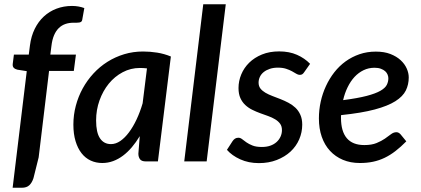

<svg xmlns="http://www.w3.org/2000/svg" viewBox="-20 -760 1980 904"><path d="M211 -426 162 -19 137.5 79Q130.5 100.5 118 112.2Q105.5 124 82.5 124H39.5L106 -425L61.5 -432Q51 -434.5 44.8 -440.8Q38.5 -447 40 -459.5L45.5 -503H115.5L121 -546Q126.5 -589.5 143.5 -624Q160.5 -658.5 186.5 -682.5Q212.5 -706.5 246.2 -719.2Q280 -732 319 -732Q350 -732 377 -722L367 -666Q366 -660.5 362.5 -657.8Q359 -655 353.2 -654Q347.5 -653 340.5 -653Q333.5 -653 326 -653Q305 -653 287.8 -647Q270.5 -641 257 -628Q243.5 -615 234.5 -594Q225.5 -573 222 -542.5L217 -503H337.5L327.5 -426Z M672 -438Q663.5 -439 655.2 -439.5Q647 -440 638.5 -440Q595.5 -440 557.8 -420Q520 -400 492.2 -366Q464.5 -332 448.5 -287.2Q432.5 -242.5 432.5 -193Q432.5 -136 450.8 -108.8Q469 -81.5 502.5 -81.5Q525 -81.5 546.5 -96.2Q568 -111 587.2 -136.8Q606.5 -162.5 623 -197.5Q639.5 -232.5 651.5 -273.5ZM638 -119Q620.5 -90 600.8 -66.8Q581 -43.5 559 -27Q537 -10.5 512.5 -1.5Q488 7.5 461.5 7.5Q432 7.5 407 -4Q382 -15.5 364 -38.5Q346 -61.5 335.8 -95.2Q325.5 -129 325.5 -173.5Q325.5 -219 337 -262.2Q348.5 -305.5 369.5 -343.8Q390.5 -382 420 -414Q449.5 -446 486 -469Q522.5 -492 564.8 -504.8Q607 -517.5 653.5 -517.5Q687 -517.5 720 -512.2Q753 -507 784.5 -494L723.5 0H667Q646.5 0 639 -10.5Q631.5 -21 631.5 -36.5Z M847.5 0 937 -740H1043L953 0Z M1412.5 -420.5Q1408 -413.5 1403.2 -410.5Q1398.5 -407.5 1391.5 -407.5Q1383.5 -407.5 1375 -412.8Q1366.5 -418 1354.8 -424.5Q1343 -431 1327 -436.2Q1311 -441.5 1288.5 -441.5Q1267.5 -441.5 1250.8 -436Q1234 -430.5 1222 -421Q1210 -411.5 1203.8 -398.5Q1197.5 -385.5 1197.5 -371Q1197.5 -354.5 1206.2 -343.2Q1215 -332 1229.5 -323.5Q1244 -315 1262.5 -308Q1281 -301 1300.2 -293.5Q1319.5 -286 1338 -276.2Q1356.5 -266.5 1371 -252.8Q1385.5 -239 1394.2 -219.5Q1403 -200 1403 -173Q1403 -137 1388.8 -104Q1374.5 -71 1347.8 -46.2Q1321 -21.5 1283.2 -6.8Q1245.5 8 1199 8Q1150.5 8 1111.2 -9.8Q1072 -27.5 1048.5 -54.5L1075 -95.5Q1080 -103 1086.5 -107.2Q1093 -111.5 1102.5 -111.5Q1111.5 -111.5 1120 -104.8Q1128.5 -98 1140.2 -89.8Q1152 -81.5 1169 -74.8Q1186 -68 1213 -68Q1235.5 -68 1253 -74.2Q1270.5 -80.5 1282.5 -91.5Q1294.5 -102.5 1301 -117Q1307.5 -131.5 1307.5 -147.5Q1307.5 -165.5 1298.8 -177.5Q1290 -189.5 1275.5 -198.2Q1261 -207 1242.8 -213.5Q1224.5 -220 1205.2 -227Q1186 -234 1167.8 -243Q1149.5 -252 1135 -265.5Q1120.5 -279 1111.8 -298.2Q1103 -317.5 1103 -345.5Q1103 -378.5 1116 -409.8Q1129 -441 1153.5 -465Q1178 -489 1213.5 -503.5Q1249 -518 1294.5 -518Q1342 -518 1378.2 -502Q1414.5 -486 1440 -459.5Z M1743.5 -441Q1715.5 -441 1691.8 -429.5Q1668 -418 1649.2 -397.8Q1630.5 -377.5 1616.8 -349.5Q1603 -321.5 1595.5 -288.5Q1664.5 -297.5 1706.5 -308.5Q1748.5 -319.5 1771 -332.5Q1793.5 -345.5 1801 -360.2Q1808.5 -375 1808.5 -391.5Q1808.5 -399.5 1805 -408.5Q1801.5 -417.5 1793.8 -424.5Q1786 -431.5 1773.5 -436.2Q1761 -441 1743.5 -441ZM1893 -94.5Q1867 -68 1842 -48.8Q1817 -29.5 1791 -17Q1765 -4.5 1736.5 1.5Q1708 7.5 1674.5 7.5Q1630 7.5 1594.5 -7.5Q1559 -22.5 1533.8 -49.8Q1508.5 -77 1495 -115.8Q1481.5 -154.5 1481.5 -202.5Q1481.5 -242.5 1490 -281.2Q1498.5 -320 1514.8 -355Q1531 -390 1554.2 -419.8Q1577.5 -449.5 1607.2 -471Q1637 -492.5 1672.8 -504.8Q1708.5 -517 1749.5 -517Q1789 -517 1818 -505.8Q1847 -494.5 1866.2 -476.8Q1885.5 -459 1895 -437.5Q1904.5 -416 1904.5 -395.5Q1904.5 -362 1890.8 -334Q1877 -306 1841.5 -283.5Q1806 -261 1744.2 -244.5Q1682.5 -228 1586 -218Q1585.5 -215 1585.5 -211.8Q1585.5 -208.5 1585.5 -205Q1585.5 -141.5 1613 -109.2Q1640.5 -77 1695.5 -77Q1730 -77 1753 -86.5Q1776 -96 1792.2 -107.2Q1808.5 -118.5 1820.8 -128Q1833 -137.5 1846.5 -137.5Q1857 -137.5 1866 -127.5Z"/></svg>

Font: Lato SemiBold
Style: Italic
Weight: 600
Italic angle: -7°
Designer: Lukasz Dziedzic with Adam Twardoch and Botio Nikoltchev
Foundry: tyPoland Lukasz Dziedzic
Version: Version 2.015; 2015-08-06; http://www.latofonts.com/